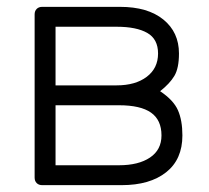

<svg xmlns="http://www.w3.org/2000/svg" viewBox="-20 -540 611 560"><path d="M330 -520Q411 -520 456.5 -483Q502 -446 502 -384Q502 -341 488.5 -318.5Q475 -296 447 -274Q486 -248 499 -218.5Q512 -189 512 -145Q512 -75 464.5 -37.5Q417 0 335 0H103Q93 0 87 -6Q81 -12 81 -22V-498Q81 -508 87 -514Q93 -520 103 -520ZM142 -291H320Q375 -291 408 -316Q441 -341 441 -384Q441 -426 409.5 -444Q378 -462 320 -462H142ZM142 -58H327Q384 -58 417.5 -80.5Q451 -103 451 -145Q451 -190 420.5 -211.5Q390 -233 327 -233H142Z"/></svg>

Font: Rubik
Style: Regular
Weight: 300
Designer: Hubert & Fischer
Foundry: Hubert & Fischer
Version: Version 1.100